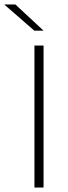

<svg xmlns="http://www.w3.org/2000/svg" viewBox="-67 -844 304 864"><path d="M129 0H88V-639H129ZM2 -824 128.5 -706.5V-706H87.5L-47 -823V-824Z"/></svg>

Font: Anek Tamil ExtraLight
Style: Regular
Weight: 250
Version: Version 1.003